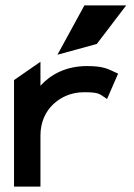

<svg xmlns="http://www.w3.org/2000/svg" viewBox="-20 -692 496 712"><path d="M339 -529 448 -672H293L193 -489ZM407 -424C380 -436 365 -447 302 -447C224 -447 167 -415 130 -374V-463L32 -395V0H130V-190C130 -239 149 -279 178 -306C204 -330 241 -350 292 -350C341 -350 348 -345 365 -333L377 -325L418 -419Z"/></svg>

Font: Charger
Style: ExBd
Weight: 400
Designer: Jasper
Foundry: Cannot Into Space Fonts
Version: Version 0.99